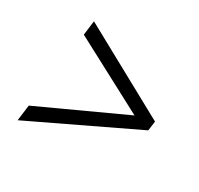

<svg xmlns="http://www.w3.org/2000/svg" viewBox="-114 -687 808 779"><g transform="rotate(30 290.0 -297.0)"><path d="M530.5 -275.5 51 -46 60.5 -120 452 -300 110 -481 118.5 -548.5 536.5 -320Z"/></g></svg>

Font: Merriweather 96pt
Style: Bold Italic
Weight: 700
Italic angle: -7.8°
Version: Version 2.101